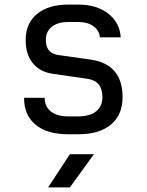

<svg xmlns="http://www.w3.org/2000/svg" viewBox="-20 -578 640 838"><path d="M278 8Q186 8 135.5 -33.5Q85 -75 85 -151H175Q175 -113 202 -91.5Q229 -70 278 -70H322Q372 -70 399.5 -92Q427 -114 427 -154Q427 -225 362 -234L210 -256Q154 -264 123 -302.5Q92 -341 92 -404Q92 -476 141.5 -517Q191 -558 278 -558H322Q402 -558 452.5 -518.5Q503 -479 507 -415H416Q414 -444 388.5 -463Q363 -482 322 -482H278Q232 -482 206 -461Q180 -440 180 -404Q180 -346 233 -338L375 -318Q515 -298 515 -154Q515 -77 464.5 -34.5Q414 8 322 8ZM190 240 285 95H390L285 240Z"/></svg>

Font: JetBrainsMonoNL NFM
Style: Regular
Weight: 400
Monospace: yes
Designer: Philipp Nurullin, Konstantin Bulenkov
Foundry: JetBrains
Version: Version 2.304; ttfautohint (v1.8.4.7-5d5b);Nerd Fonts 3.3.0